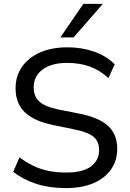

<svg xmlns="http://www.w3.org/2000/svg" viewBox="-20 -957 668 986"><path d="M319 9Q234 9 166 -13Q98 -35 48 -75L80 -149Q115 -123 151 -105.5Q187 -88 228.5 -79.5Q270 -71 319 -71Q406 -71 447.5 -102.5Q489 -134 489 -186Q489 -231 460 -255Q431 -279 359 -293L252 -315Q155 -335 107.5 -380.5Q60 -426 60 -504Q60 -567 93.5 -614.5Q127 -662 186.5 -688Q246 -714 326 -714Q400 -714 463 -692Q526 -670 569 -627L537 -556Q492 -597 440.5 -615.5Q389 -634 324 -634Q245 -634 199 -600Q153 -566 153 -508Q153 -462 182 -435.5Q211 -409 278 -395L385 -374Q487 -354 534.5 -311Q582 -268 582 -192Q582 -132 550 -86.5Q518 -41 459 -16Q400 9 319 9ZM290 -765 408 -937H508L358 -765Z"/></svg>

Font: Mulish ExtraLight Medium
Style: Regular
Weight: 500
Version: Version 3.603